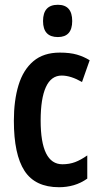

<svg xmlns="http://www.w3.org/2000/svg" viewBox="-20 -773 418 803"><path d="M227 10Q127 10 82.5 -58.5Q38 -127 38 -268Q38 -353 57.5 -417Q77 -481 119.5 -517Q162 -553 230 -553Q273 -553 302 -544.5Q331 -536 355 -521L323 -430Q276 -457 238 -457Q194 -457 172 -409Q150 -361 150 -269Q150 -86 241 -86Q270 -86 294 -95Q318 -104 345 -123V-26Q318 -7 288.5 1.5Q259 10 227 10ZM222 -753Q282 -753 282 -685Q282 -618 222 -618Q160 -618 160 -685Q160 -753 222 -753Z"/></svg>

Font: Noto Sans Gurmukhi ExtraCondensed SemiBold
Style: Regular
Weight: 600
Width: 2
Designer: Jelle Bosma - Monotype Design Team
Foundry: Monotype Imaging Inc.
Version: Version 2.004; ttfautohint (v1.8.4.7-5d5b)